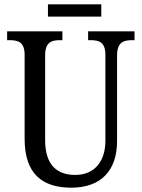

<svg xmlns="http://www.w3.org/2000/svg" viewBox="-20 -859 656 889"><path d="M202 -782H449V-839H202ZM310 10C450 10 522 -72 522 -205V-601C522 -664 552 -673 592 -673H603V-714H388V-673H399C439 -673 468 -664 468 -605V-207C468 -117 422 -49 328 -49C246 -49 189 -93 189 -210V-601C189 -664 218 -673 258 -673H269V-714H13V-673H25C64 -673 94 -664 94 -605V-216C94 -53 177 10 310 10Z"/></svg>

Font: Noto Serif Myanmar Condensed
Style: Regular
Weight: 400
Width: 3
Designer: Ben Mitchell and the Monotype Design Team
Foundry: Monotype Imaging Inc.
Version: Version 2.106